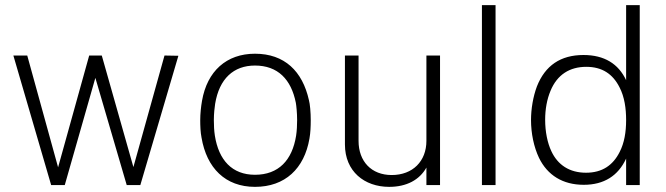

<svg xmlns="http://www.w3.org/2000/svg" viewBox="-20 -720 2591 747"><path d="M179 0H232L351 -417L473 0H526L674 -503L620 -504L499 -70L376 -504H327L206 -69L86 -504H32Z M972 7C1089 7 1164 -64 1184 -181C1188 -203 1189 -229 1189 -252C1189 -283 1186 -316 1182 -330C1157 -443 1087 -511 972 -511C861 -511 786 -443 766 -328C762 -305 759 -278 759 -252C759 -230 760 -205 764 -185C784 -66 857 7 972 7ZM972 -40C883 -40 831 -97 816 -192C813 -211 812 -232 812 -253C812 -278 815 -303 817 -316C833 -414 889 -465 972 -465C1061 -465 1113 -411 1131 -320C1133 -309 1136 -280 1136 -253C1136 -234 1135 -211 1132 -192C1117 -97 1064 -40 972 -40Z M1639 -504V-172C1639 -93 1586 -39 1504 -39C1425 -39 1375 -92 1375 -172V-504H1322V-158C1322 -53 1398 7 1494 7C1562 7 1612 -20 1639 -68V0H1692V-504Z M1855 0H1908V-700H1855Z M2416 -700V-408C2386 -472 2331 -506 2250 -506C2161 -506 2101 -465 2069 -384C2054 -344 2046 -296 2046 -253C2046 -201 2057 -148 2077 -106C2110 -38 2170 -1 2251 -1C2330 -1 2385 -36 2416 -103V0H2469V-700ZM2391 -129C2365 -77 2323 -48 2260 -48C2196 -48 2150 -78 2125 -132C2110 -164 2101 -207 2101 -254C2101 -295 2108 -334 2122 -367C2148 -430 2197 -460 2261 -460C2323 -460 2364 -432 2390 -381C2410 -343 2416 -297 2416 -253C2416 -206 2409 -164 2391 -129Z"/></svg>

Font: Arthouse Owned Light
Style: Regular
Weight: 300
Designer: Jeremy Tribby
Foundry: Tribby Type
Version: Version 1.000;PS 001.000;hotconv 1.0.88;makeotf.lib2.5.64775